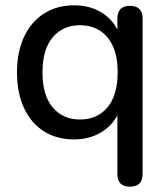

<svg xmlns="http://www.w3.org/2000/svg" viewBox="-20 -516 628 723"><path d="M281 -66Q346 -66 384.5 -111.5Q423 -157 423 -244Q423 -330 384.5 -375.5Q346 -421 281 -421Q217 -421 178.5 -375.5Q140 -330 140 -244Q140 -157 178.5 -111.5Q217 -66 281 -66ZM469 187Q422 187 422 139V-82Q400 -40 357 -15.5Q314 9 259 9Q194 9 145.5 -21.5Q97 -52 70.5 -109Q44 -166 44 -244Q44 -321 71 -378Q98 -435 146.5 -465.5Q195 -496 259 -496Q315 -496 358 -471.5Q401 -447 422 -404V-446Q422 -494 469 -494Q517 -494 517 -446V139Q517 187 469 187Z"/></svg>

Font: Chiron GoRound TC
Style: Regular
Weight: 400
Designer: Ryoko NISHIZUKA 西塚涼子 (kana, bopomofo & ideographs); Paul D. Hunt (Latin, Greek & Cyrillic); Sandoll Communications 산돌커뮤니
Foundry: Adobe
Version: Version 1.000;hotconv 1.1.1;makeotfexe 2.6.0